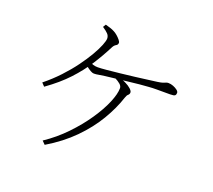

<svg xmlns="http://www.w3.org/2000/svg" viewBox="-131 -941 1263 1139"><g transform="rotate(20 500.0 -371.0)"><path d="M235 6Q307 -42 366.5 -104Q426 -166 469.5 -230Q513 -294 536.5 -350Q560 -406 560 -442Q560 -456 546.5 -467.5Q533 -479 513 -489L527 -501Q555 -496 577.5 -485Q600 -474 613.5 -461.5Q627 -449 627 -440Q627 -429 619 -422.5Q611 -416 606 -400Q582 -326 536.5 -249.5Q491 -173 421.5 -102.5Q352 -32 255 26ZM115 -317Q166 -358 209 -404Q252 -450 285 -495Q318 -540 341 -579.5Q364 -619 376 -649Q388 -679 388 -693Q388 -710 376 -722.5Q364 -735 341 -750L352 -768Q368 -764 383 -759Q398 -754 407 -749Q420 -743 432.5 -732Q445 -721 453.5 -710.5Q462 -700 462 -693Q462 -681 451 -675Q440 -669 433 -656Q401 -593 362 -532Q323 -471 268.5 -412.5Q214 -354 134 -297ZM384 -471Q375 -471 362 -478.5Q349 -486 336 -496.5Q323 -507 313 -516L327 -533Q352 -522 365 -518Q378 -514 393 -514Q411 -514 448 -517.5Q485 -521 531 -526Q577 -531 622 -536.5Q667 -542 703.5 -547Q740 -552 757 -554Q778 -557 788.5 -560.5Q799 -564 805 -567Q811 -570 820 -570Q835 -570 850.5 -564Q866 -558 877 -549.5Q888 -541 888 -532Q888 -521 882 -515.5Q876 -510 852 -510Q839 -510 815.5 -510Q792 -510 765.5 -510Q739 -510 716 -508Q694 -507 660 -503.5Q626 -500 587.5 -495.5Q549 -491 513.5 -487Q478 -483 453 -480Q434 -478 416 -474.5Q398 -471 384 -471Z"/></g></svg>

Font: Noto Serif JP ExtraLight ExtraLight
Style: Regular
Weight: 250
Version: Version 2.003-H1;hotconv 1.1.1;makeotfexe 2.6.0